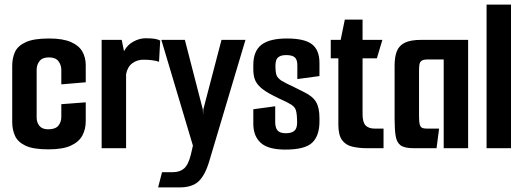

<svg xmlns="http://www.w3.org/2000/svg" viewBox="-20 -643 2277 833"><path d="M190 5Q124 5 90.5 -11Q57 -27 45 -54Q33 -81 33 -113V-358Q33 -391 45 -417.5Q57 -444 91.5 -460Q126 -476 193 -476Q253 -476 288 -460.5Q323 -445 337.5 -419Q352 -393 352 -360V-286L246 -277V-340Q246 -361 233.5 -377.5Q221 -394 192 -394Q164 -394 151.5 -378Q139 -362 139 -340V-133Q139 -112 151 -97Q163 -82 189 -82Q220 -82 233 -97.5Q246 -113 246 -136V-191L352 -199V-117Q352 -82 337 -54.5Q322 -27 287 -11Q252 5 190 5Z M421 0V-470H508L518 -421Q533 -449 559.5 -463Q586 -477 611 -477Q638 -477 652 -474.5Q666 -472 675 -467L670 -375Q659 -379 641.5 -381.5Q624 -384 602 -384Q575 -384 554 -368.5Q533 -353 527 -321V0Z M666 170 683 104H730Q760 104 778.5 88Q797 72 808 28L817 -11L680 -470H782L860 -168L861 -143L862 -168L941 -470H1045L888 56Q870 117 842 143.5Q814 170 760 170Z M1218 6Q1143 6 1111 -23.5Q1079 -53 1079 -106V-169L1174 -182V-111Q1174 -100 1177.5 -89Q1181 -78 1191 -71.5Q1201 -65 1221 -65Q1244 -65 1256.5 -75Q1269 -85 1269 -111Q1269 -148 1263.5 -165.5Q1258 -183 1233 -195Q1225 -200 1213.5 -205Q1202 -210 1190 -216Q1178 -222 1167 -227.5Q1156 -233 1149 -237Q1119 -254 1104 -270Q1089 -286 1084 -303.5Q1079 -321 1079 -342V-361Q1079 -421 1114 -448.5Q1149 -476 1225 -476Q1301 -476 1333.5 -451Q1366 -426 1366 -370V-313L1270 -300V-360Q1270 -385 1258.5 -394.5Q1247 -404 1222 -404Q1202 -404 1191.5 -397.5Q1181 -391 1178 -380.5Q1175 -370 1175 -359Q1175 -328 1180 -316Q1185 -304 1201 -293Q1209 -288 1223 -281Q1237 -274 1256 -265Q1275 -256 1298 -244Q1336 -226 1351 -201Q1366 -176 1366 -131V-116Q1366 -54 1334.5 -24Q1303 6 1218 6Z M1574 0Q1536 0 1507.5 -7Q1479 -14 1463.5 -36Q1448 -58 1448 -102V-390H1415V-470H1458L1476 -558H1553V-470H1639L1615 -390H1553V-148Q1553 -112 1566.5 -98.5Q1580 -85 1606 -85H1644V0Z M1775 0Q1735 0 1718 -12.5Q1701 -25 1696.5 -53.5Q1692 -82 1692 -130V-358Q1692 -397 1702 -421.5Q1712 -446 1737 -458Q1762 -470 1807 -470H2011V0H1905V-385H1835Q1818 -385 1810 -380Q1802 -375 1800 -364.5Q1798 -354 1798 -336V-137Q1798 -114 1801 -103Q1804 -92 1811.5 -88.5Q1819 -85 1833 -85H1885L1874 0Z M2091 -623H2197V0H2091Z"/></svg>

Font: Smooch Sans
Style: Bold
Weight: 700
Designer: Robert E. Leuschke
Foundry: Robert E. Leuschke
Version: Version 1.010